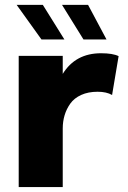

<svg xmlns="http://www.w3.org/2000/svg" viewBox="-20 -757 519 777"><path d="M411.1 -597.2H317.9L231 -737.3H336.4ZM240.7 -597.2H147.9L47.4 -737.3H153.3ZM55.7 0V-530.8H233.9V-458Q285.6 -541.5 388.7 -541.5Q436.5 -541.5 460 -529.8L433.6 -372.6Q411.1 -385.7 375 -385.7Q336.9 -385.7 308.6 -372.8Q280.3 -359.9 264.6 -337.9Q249 -315.9 241.5 -290.8Q233.9 -265.6 233.9 -237.3V0Z"/></svg>

Font: Epilogue ExtraBold
Style: Regular
Weight: 800
Designer: Tyler Finck
Foundry: Etcetera Type Co
Version: Version 2.112